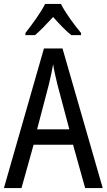

<svg xmlns="http://www.w3.org/2000/svg" viewBox="-20 -963 547 983"><path d="M292 -943H211C190 -900 146 -840 110 -794V-783H159C187 -806 219 -841 252 -876C283 -841 314 -808 345 -783H395V-794C360 -836 314 -898 292 -943ZM416 0H506L300 -715H205L0 0H90L152 -222H354ZM274 -530 335 -301H170L230 -530C238 -562 246 -600 252 -634C256 -605 267 -560 274 -530Z"/></svg>

Font: Noto Sans Lao Looped Condensed
Style: Regular
Weight: 400
Width: 3
Designer: Mark Frömberg, Ben Mitchell
Foundry: The Fontpad Ltd
Version: Version 1.003